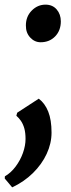

<svg xmlns="http://www.w3.org/2000/svg" viewBox="-40 -554 304 827"><path d="M12.5 253 -19.5 215 -19 205.5Q7 190.5 27.2 163.5Q47.5 136.5 58.8 104.8Q70 73 70 44.5Q70 18 64.8 -0.8Q59.5 -19.5 50.5 -32.8Q41.5 -46 30.5 -55.5L34 -68.5L127 -129Q153.5 -109 167.8 -73.2Q182 -37.5 182 17Q182 63.5 161 108.8Q140 154 101.8 191.5Q63.5 229 12.5 253ZM71.5 -444.5Q71.5 -483 96.8 -508.5Q122 -534 156 -534Q186.5 -534 204.2 -513.2Q222 -492.5 222 -462Q222 -422.5 197.5 -397.2Q173 -372 135 -372Q109 -372 90 -392.5Q71 -413 71.5 -444.5Z"/></svg>

Font: Merriweather 24pt ExtraBold
Style: Italic
Weight: 800
Italic angle: -7.8°
Version: Version 2.101